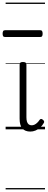

<svg xmlns="http://www.w3.org/2000/svg" viewBox="-43 -989 364 1468"><path d="M189 17Q169 17 153.5 11Q138 5 127.5 -7Q117 -19 112 -37.5Q107 -56 107 -81V-496Q107 -506 113 -510.5Q119 -515 132 -515Q146 -515 152.5 -510.5Q159 -506 159 -496V-93Q159 -73 163 -59.5Q167 -46 176 -38.5Q185 -31 199 -31Q210 -31 220 -35.5Q230 -40 240.5 -49.5Q251 -59 261 -74Q266 -80 272.5 -79.5Q279 -79 286 -72Q292 -68 294 -61.5Q296 -55 292 -49Q281 -29 264.5 -14Q248 1 228.5 9Q209 17 189 17ZM-4 -706Q-15 -706 -19 -712.5Q-23 -719 -23 -731Q-23 -744 -19 -751Q-15 -758 -4 -758H264Q275 -758 279 -751Q283 -744 283 -731Q283 -719 279 -712.5Q275 -706 264 -706ZM0 449H301V459H0ZM0 -20H301V0H0ZM0 -505H301V-500H0ZM0 -969H301V-959H0Z"/></svg>

Font: Playwrite IT Trad Guides
Style: Regular
Weight: 400
Designer: Veronika Burian, José Scaglione
Foundry: TypeTogether
Version: Version 1.003